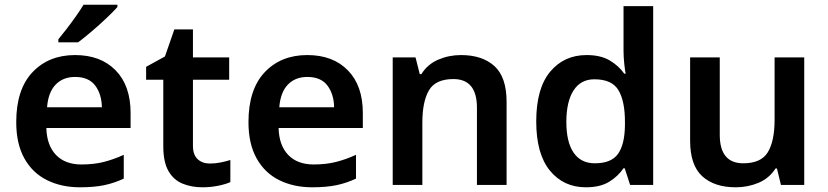

<svg xmlns="http://www.w3.org/2000/svg" viewBox="-20 -879 3518 816"><path d="M299 -645Q408 -645 471.5 -580Q535 -515 535 -399V-335H177Q179 -261 218 -220.5Q257 -180 326 -180Q378 -180 420 -190.5Q462 -201 506 -221V-120Q466 -101 423 -92Q380 -83 320 -83Q241 -83 179.5 -113.5Q118 -144 83.5 -206Q49 -268 49 -360Q49 -499 118 -572Q187 -645 299 -645ZM299 -552Q248 -552 216.5 -519.5Q185 -487 180 -423H413Q412 -479 384.5 -515.5Q357 -552 299 -552ZM479 -849Q463 -831 432.5 -802Q402 -773 369 -745Q336 -717 312 -699H228V-712Q243 -730 263 -756Q283 -782 302.5 -809.5Q322 -837 335 -859H479Z M872 -184Q895 -184 917.5 -188.5Q940 -193 959 -199V-105Q939 -96 907 -89.5Q875 -83 840 -83Q794 -83 756 -98.5Q718 -114 696 -152Q674 -190 674 -258V-540H601V-595L681 -639L721 -754H800V-635H954V-540H800V-259Q800 -221 820 -202.5Q840 -184 872 -184Z M1286 -645Q1395 -645 1458.5 -580Q1522 -515 1522 -399V-335H1164Q1166 -261 1205 -220.5Q1244 -180 1313 -180Q1365 -180 1407 -190.5Q1449 -201 1493 -221V-120Q1453 -101 1410 -92Q1367 -83 1307 -83Q1228 -83 1166.5 -113.5Q1105 -144 1070.5 -206Q1036 -268 1036 -360Q1036 -499 1105 -572Q1174 -645 1286 -645ZM1286 -552Q1235 -552 1203.5 -519.5Q1172 -487 1167 -423H1400Q1399 -479 1371.5 -515.5Q1344 -552 1286 -552Z M1939 -645Q2030 -645 2081.5 -598Q2133 -551 2133 -446V-93H2007V-421Q2007 -543 1907 -543Q1831 -543 1803 -495Q1775 -447 1775 -358V-93H1649V-635H1746L1764 -564H1771Q1797 -606 1842.5 -625.5Q1888 -645 1939 -645Z M2470 -83Q2375 -83 2317 -154Q2259 -225 2259 -363Q2259 -503 2318 -574Q2377 -645 2473 -645Q2533 -645 2571.5 -622Q2610 -599 2633 -566H2639Q2636 -580 2633 -609Q2630 -638 2630 -663V-853H2756V-93H2658L2635 -164H2630Q2607 -130 2569 -106.5Q2531 -83 2470 -83ZM2508 -185Q2578 -185 2606.5 -225Q2635 -265 2636 -346V-362Q2636 -449 2608.5 -495.5Q2581 -542 2506 -542Q2448 -542 2417.5 -494.5Q2387 -447 2387 -361Q2387 -275 2418 -230Q2449 -185 2508 -185Z M3398 -635V-93H3299L3282 -163H3276Q3249 -121 3203.5 -102Q3158 -83 3107 -83Q3016 -83 2964.5 -130Q2913 -177 2913 -281V-635H3039V-306Q3039 -185 3139 -185Q3215 -185 3243.5 -232.5Q3272 -280 3272 -370V-635Z"/></svg>

Font: Noto Sans Telugu UI SemiBold
Style: Regular
Weight: 600
Designer: Jelle Bosma - Monotype Design Team
Foundry: Monotype Imaging Inc.
Version: Version 2.005; ttfautohint (v1.8.4.7-5d5b)